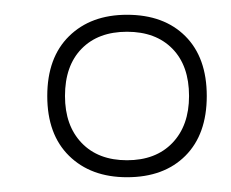

<svg xmlns="http://www.w3.org/2000/svg" viewBox="-20 -799 313 260"><path d="M152 -559Q103 -559 73.5 -588Q44 -617 44 -669Q44 -721 73.5 -750Q103 -779 152 -779Q202 -779 231 -750Q260 -721 260 -669Q260 -617 231 -588Q202 -559 152 -559ZM152 -582Q191 -582 213.5 -605.5Q236 -629 236 -669Q236 -710 213.5 -733Q191 -756 152 -756Q113 -756 90.5 -733Q68 -710 68 -669Q68 -629 90.5 -605.5Q113 -582 152 -582Z"/></svg>

Font: Display Extralight
Style: Italic
Weight: 200
Italic angle: -2°
Designer: Latin by Veronika Burian and Jose Scaglione. Greek by Irene Vlachou. Cyrillic by Vera Evstafieva
Foundry: TypeTogether
Version: Version 3.002